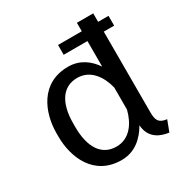

<svg xmlns="http://www.w3.org/2000/svg" viewBox="-161 -798 889 933"><g transform="rotate(-30 283.5 -331.5)"><path d="M266.7 -572.5H400V-429.2C369.2 -475 322.5 -511.7 255.8 -511.7C100 -511.7 45.8 -374.2 45.8 -259.2V-240.8C45.8 -125.8 100 11.7 255.8 11.7C332.5 11.7 382.5 -36.7 414.2 -91.7C419.2 -12.5 482.5 6.7 522.5 11.7L545.8 -50C503.3 -55 491.7 -72.5 491.7 -119.2V-572.5H550V-627.5H491.7V-675H400V-627.5H266.7ZM400 -311.7V-188.3C383.3 -120.8 341.7 -57.5 266.7 -57.5C185.8 -57.5 140 -123.3 140 -240.8V-259.2C140 -376.7 185.8 -442.5 266.7 -442.5C341.7 -442.5 383.3 -379.2 400 -311.7Z"/></g></svg>

Font: Boon Medium
Style: Regular
Weight: 500
Designer: Sungsit Sawaiwan
Foundry: FontUni
Version: Version 2.0